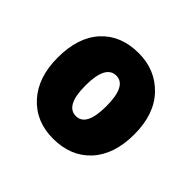

<svg xmlns="http://www.w3.org/2000/svg" viewBox="-103 -829 580 580"><g transform="rotate(45 187.0 -539.0)"><path d="M351 -539Q351 -453 306.5 -404.5Q262 -356 186 -356Q113 -356 68 -405.5Q23 -455 23 -539Q23 -626 67 -674Q111 -722 187 -722Q258 -722 304.5 -673.5Q351 -625 351 -539ZM142 -539Q142 -453 187 -453Q231 -453 231 -539Q231 -626 187 -626Q142 -626 142 -539Z"/></g></svg>

Font: Noto Sans Lao UI SemCond Blk
Style: Regular
Weight: 900
Width: 4
Designer: Monotype Design Team
Foundry: Monotype Imaging Inc.
Version: Version 2.000; ttfautohint (v1.8.4.7-5d5b)